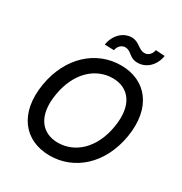

<svg xmlns="http://www.w3.org/2000/svg" viewBox="-213 -1094 1193 1259"><g transform="rotate(30 384.0 -464.5)"><path d="M725.5 -356.5C764.6 -592.7 646 -737.2 455.3 -737.2C269.2 -737.2 110.8 -599.4 72.4 -370C33.4 -134.2 152 9.9 344.1 9.9C529.1 9.9 686.8 -127.1 725.5 -356.5ZM179.3 -356.5C208.5 -536.9 321.7 -637.1 450.6 -637.1C572.4 -637.1 647.7 -544 618.6 -370C589.1 -189.6 476.6 -90.2 347.7 -90.2C226.2 -90.2 149.9 -182.5 179.3 -356.5ZM293.3 -801.8 363.6 -799.7C369.3 -830.6 392 -853.7 418.3 -853.7C468.8 -853.7 472.3 -805.4 539.1 -805.4C601.6 -805.8 658 -853.7 670.8 -932.9L601.6 -937.5C597.3 -906.6 573.9 -883.2 546.9 -883.2C499.3 -883.2 482.2 -931.1 424.4 -931.1C362.2 -931.1 305.8 -880.3 293.3 -801.8Z"/></g></svg>

Font: Margiela Sans Medium
Style: Italic
Weight: 500
Italic angle: -9.39999°
Designer: Stefan Endress, Andreas Faust
Version: Version 1.100;FEAKit 1.0